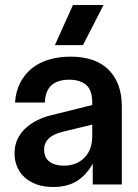

<svg xmlns="http://www.w3.org/2000/svg" viewBox="-20 -736 552 766"><path d="M192 10Q154 10 125.5 -0.5Q97 -11 77.5 -29Q58 -47 48 -71.5Q38 -96 38 -124Q38 -156 50 -181Q62 -206 82 -224.5Q102 -243 128 -256Q154 -269 183 -276L348 -317V-326Q348 -377 323.5 -397.5Q299 -418 256 -418Q162 -418 159 -327H40Q43 -372 61 -406.5Q79 -441 108 -464Q137 -487 176 -498.5Q215 -510 261 -510Q361 -510 413.5 -457.5Q466 -405 466 -312V0H350V-83Q325 -38 287 -14Q249 10 192 10ZM156 -139Q156 -107 177.5 -91Q199 -75 234 -75Q285 -75 316.5 -106.5Q348 -138 348 -193V-239L229 -210Q156 -192 156 -139ZM271 -716H393L311 -556H199Z"/></svg>

Font: CyStack Display SemiBold
Style: Regular
Weight: 600
Designer: Weizhong Zhang
Foundry: 本地遙控
Version: Version 1.000;Glyphs 3.1.2 (3151)